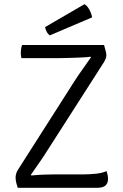

<svg xmlns="http://www.w3.org/2000/svg" viewBox="-20 -898 590 918"><path d="M338 -513Q354.5 -538.5 373.5 -565Q392.5 -591.5 415 -624L412 -627Q403.5 -625 381.8 -623.8Q360 -622.5 334 -621.8Q308 -621 285.8 -620.5Q263.5 -620 255 -620H82.5Q79.5 -632 79.5 -644.5Q79.5 -664 85.5 -683H477.5Q484 -661 486.2 -650.8Q488.5 -640.5 488.5 -634Q488.5 -619.5 476.5 -600L206.5 -178.5Q189.5 -151 168.2 -120.8Q147 -90.5 127.5 -62L130.5 -59Q162 -62 188 -63Q214 -64 232 -64H368Q409.5 -64 439.8 -67.5Q470 -71 489.5 -80Q492.5 -71 494.5 -61.5Q496.5 -52 496.5 -42.5Q496.5 -23 485 -11.5Q473.5 0 443 0H65Q57.5 -23 56 -32.2Q54.5 -41.5 54.5 -48Q54.5 -56.5 56.8 -65.8Q59 -75 65 -85ZM384 -878Q397.5 -870 407.2 -852Q417 -834 420.5 -815L218.5 -729Q208.5 -735.5 202.8 -747.2Q197 -759 195.5 -768.5Z"/></svg>

Font: Signika Negative SC Light
Style: Regular
Weight: 300
Designer: Anna Giedryś
Foundry: Anna Giedryś
Version: Version 2.000; ttfautohint (v1.8.3) -l 8 -r 50 -G 200 -x 9 -